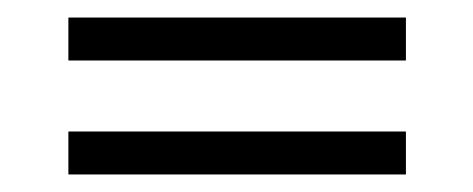

<svg xmlns="http://www.w3.org/2000/svg" viewBox="-20 -360 540 219"><path d="M58 -291V-340H443V-291ZM58 -161V-210H443V-161Z"/></svg>

Font: Junicode VF
Style: Italic
Weight: 400
Italic angle: -11°
Designer: Peter S. Baker
Version: Version 2.209